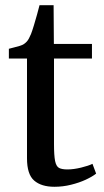

<svg xmlns="http://www.w3.org/2000/svg" viewBox="-20 -706 398 736"><path d="M188.5 10Q138.5 10 111 -13.8Q83.5 -37.5 83.5 -99V-481.5H14V-519Q22.5 -521.5 34 -524.2Q45.5 -527 56 -530.2Q66.5 -533.5 71.5 -537Q78 -541.5 82.8 -546.8Q87.5 -552 91.2 -559.2Q95 -566.5 99 -576Q103.5 -587.5 109.8 -608.2Q116 -629 122 -650.2Q128 -671.5 131.5 -686H185.5L186.5 -537.5H332.5V-481.5H187V-154.5Q187 -110 191.2 -89Q195.5 -68 206.5 -62.2Q217.5 -56.5 238.5 -56.5Q262 -56.5 290.8 -63.5Q319.5 -70.5 334.5 -78L348.5 -40.5Q334 -29 308.8 -17.2Q283.5 -5.5 252.2 2.2Q221 10 188.5 10Z"/></svg>

Font: Merriweather 60pt
Style: Regular
Weight: 400
Version: Version 2.100